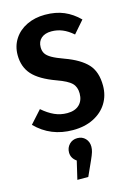

<svg xmlns="http://www.w3.org/2000/svg" viewBox="-148 -781 810 1171"><g transform="rotate(-15 256.5 -196.0)"><path d="M472 -621 405 -544Q372 -573 339 -586.5Q306 -600 270 -600Q229 -600 205.5 -579.5Q182 -559 182 -523Q182 -499 192.5 -482.5Q203 -466 229 -451Q255 -436 305 -418Q399 -384 444 -335.5Q489 -287 489 -199Q489 -137 459 -88.5Q429 -40 373.5 -12Q318 16 243 16Q102 16 8 -80L80 -160Q118 -127 155.5 -110Q193 -93 236 -93Q285 -93 312 -119Q339 -145 339 -190Q339 -231 315 -255Q291 -279 224 -303Q122 -340 78 -389Q34 -438 34 -513Q34 -570 63 -614.5Q92 -659 143 -683.5Q194 -708 258 -708Q326 -708 377.5 -686Q429 -664 472 -621ZM324 142Q324 158 319 175Q314 192 300 223L258 316H189L216 201Q183 178 183 142Q183 112 203 91Q223 70 254 70Q285 70 304.5 90.5Q324 111 324 142Z"/></g></svg>

Font: Fira Sans Condensed SemiBold
Style: Regular
Weight: 600
Width: 3
Designer: bBox Type GmbH & Carrois Corporate GbR & Edenspiekermann AG
Foundry: bBox Type GmbH & Carrois Corporate GbR & Edenspiekermann AG
Version: Version 4.301